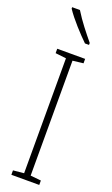

<svg xmlns="http://www.w3.org/2000/svg" viewBox="-181 -986 594 1022"><g transform="rotate(20 116.0 -474.5)"><path d="M80 -949H36V-941C68 -892 128 -828 166 -791H189V-802C153 -846 113 -895 80 -949ZM195 0V-25L135 -31V-682L195 -689V-714H37V-689L98 -682V-31L37 -25V0Z"/></g></svg>

Font: Noto Sans Devanagari UI ExtraCondensed ExtraLight
Style: Regular
Weight: 200
Width: 2
Designer: Jelle Bosma - Monotype Design Team
Foundry: Monotype Imaging Inc.
Version: Version 2.004